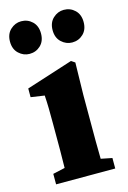

<svg xmlns="http://www.w3.org/2000/svg" viewBox="-115 -776 554 831"><g transform="rotate(-15 162.0 -360.5)"><path d="M30 0V-47L84 -59Q85 -95 85 -137Q85 -179 85 -210V-258Q85 -299 84.5 -326.5Q84 -354 82 -384L21 -393V-432L230 -499L247 -488L244 -343V-210Q244 -179 244 -136.5Q244 -94 245 -57L295 -47V0ZM66 -575Q39 -575 18 -594.5Q-3 -614 -3 -648Q-3 -682 18 -701.5Q39 -721 66 -721Q95 -721 115.5 -701.5Q136 -682 136 -648Q136 -614 115.5 -594.5Q95 -575 66 -575ZM257 -575Q230 -575 209 -594.5Q188 -614 188 -648Q188 -682 209 -701.5Q230 -721 257 -721Q286 -721 306.5 -701.5Q327 -682 327 -648Q327 -614 306.5 -594.5Q286 -575 257 -575Z"/></g></svg>

Font: Source Serif 4
Style: Bold
Weight: 700
Designer: Frank Grießhammer
Foundry: Adobe
Version: Version 4.005;hotconv 1.1.0;makeotfexe 2.6.0